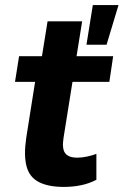

<svg xmlns="http://www.w3.org/2000/svg" viewBox="-20 -724 486 755"><path d="M231 11Q170 11 133 -8Q96 -27 84.5 -69.5Q73 -112 83 -181L118 -402H39L55 -503H145L167 -640H303L281 -503H425L410 -402H265L230 -183Q223 -140 236 -122Q249 -104 284 -104Q302 -104 323 -108.5Q344 -113 359 -119V-17Q330 -2 298 4.5Q266 11 231 11ZM320 -548 345 -704H446L399 -548Z"/></svg>

Font: Nunito Sans 7pt Condensed ExtraBold
Style: Italic
Weight: 800
Width: 3
Italic angle: -9°
Designer: Vernon Adams
Foundry: Vernon Adams
Version: Version 3.101;gftools[0.9.27]